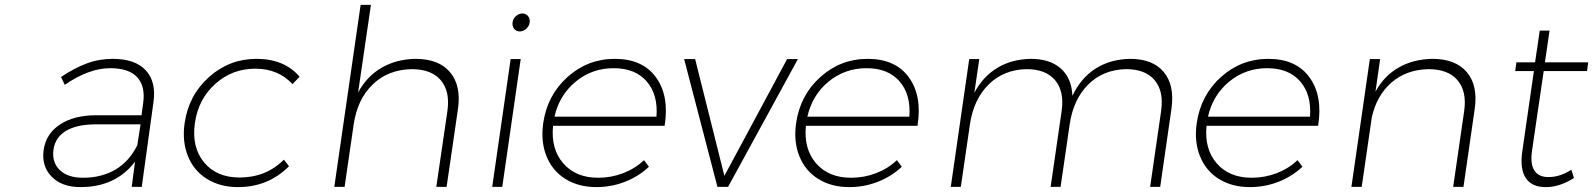

<svg xmlns="http://www.w3.org/2000/svg" viewBox="-20 -762 6497 783"><path d="M158.2 -151.9Q168 -217.3 225.1 -254.6Q282.2 -292 372.1 -292H557.1L564 -342.8Q573.2 -410.2 539.6 -447Q505.9 -483.9 429.2 -483.9Q342.8 -483.9 244.1 -416L229 -448.2Q284.2 -484.9 334 -503.4Q383.8 -522 439.9 -522Q531.2 -522 574.5 -475.1Q617.7 -428.2 606 -346.2L558.1 0H517.1L530.8 -103Q452.1 1 308.1 1Q231.4 1 189.9 -42.2Q148.4 -85.4 158.2 -151.9ZM198.2 -152.8Q190.9 -100.6 223.4 -68.8Q255.9 -37.1 318.8 -37.1Q393.6 -37.1 450.2 -70.1Q506.8 -103 540 -169.9L553.2 -254.9H371.1Q294.4 -254.9 250 -228.8Q205.6 -202.6 198.2 -152.8Z M732.9 -259.8Q749.5 -374 832.5 -448Q915.5 -522 1025.9 -522Q1139.6 -522 1201.7 -449.2L1172.9 -418.9Q1114.7 -481.9 1021 -481.9Q927.2 -481.9 858.2 -420.2Q789.1 -358.4 774.9 -261.2Q760.7 -162.6 811.8 -100.3Q862.8 -38.1 957 -38.1Q1064.9 -38.1 1137.7 -110.8L1158.7 -84Q1073.7 1 950.7 1Q877.9 1 824.5 -32Q771 -64.9 746.6 -124.8Q722.2 -184.6 732.9 -259.8Z M1343.3 0 1450.7 -742.2H1492.7L1440.4 -384.8Q1476.1 -450.7 1535.9 -485.6Q1595.7 -520.5 1674.3 -522Q1769.5 -522 1815.4 -467.5Q1861.3 -413.1 1847.7 -317.9L1801.3 0H1759.3L1804.7 -310.1Q1815.9 -390.1 1777.3 -435.1Q1738.8 -480 1658.7 -480Q1562.5 -478 1500 -417.7Q1437.5 -357.4 1422.4 -254.9L1385.3 0Z M1987.3 0 2062.5 -521H2103.5L2028.3 0ZM2070.3 -670.9Q2072.3 -686 2084.2 -696.5Q2096.2 -707 2110.4 -707Q2124.5 -707 2133.3 -696.5Q2142.1 -686 2140.1 -670.9Q2138.2 -655.3 2126 -644.5Q2113.8 -633.8 2099.1 -633.8Q2085 -633.8 2076.7 -644.5Q2068.4 -655.3 2070.3 -670.9Z M2195.3 -259.8Q2211.9 -374 2294.4 -448Q2377 -522 2487.3 -522Q2600.6 -522 2655.3 -446.5Q2710 -371.1 2690.4 -249H2235.4Q2226.1 -154.3 2277.1 -95.7Q2328.1 -37.1 2419.4 -37.1Q2472.7 -37.1 2521.2 -55.7Q2569.8 -74.2 2606.4 -108.9L2626.5 -82Q2584.5 -42.5 2529.1 -20.8Q2473.6 1 2412.1 1Q2339.4 1 2286.1 -32Q2232.9 -64.9 2208.7 -124.8Q2184.6 -184.6 2195.3 -259.8ZM2241.2 -286.1H2657.2Q2664.1 -376 2617.4 -429.9Q2570.8 -483.9 2482.4 -483.9Q2394.5 -483.9 2327.9 -429.2Q2261.2 -374.5 2241.2 -286.1Z M2770 -521H2814.9L2934.1 -44.9L3189.9 -521H3233.9L2949.2 0H2905.8Z M3226.6 -259.8Q3243.2 -374 3325.7 -448Q3408.2 -522 3518.6 -522Q3631.8 -522 3686.5 -446.5Q3741.2 -371.1 3721.7 -249H3266.6Q3257.3 -154.3 3308.3 -95.7Q3359.4 -37.1 3450.7 -37.1Q3503.9 -37.1 3552.5 -55.7Q3601.1 -74.2 3637.7 -108.9L3657.7 -82Q3615.7 -42.5 3560.3 -20.8Q3504.9 1 3443.4 1Q3370.6 1 3317.4 -32Q3264.2 -64.9 3240 -124.8Q3215.8 -184.6 3226.6 -259.8ZM3272.5 -286.1H3688.5Q3695.3 -376 3648.7 -429.9Q3602.1 -483.9 3513.7 -483.9Q3425.8 -483.9 3359.1 -429.2Q3292.5 -374.5 3272.5 -286.1Z M3857.4 0 3932.6 -521H3973.6L3953.6 -383.8Q3988.8 -450.2 4047.4 -485.4Q4106 -520.5 4183.6 -522Q4262.2 -522 4306.4 -482.4Q4350.6 -442.9 4353.5 -371.1Q4387.7 -443.8 4447.8 -482.2Q4507.8 -520.5 4588.4 -522Q4681.6 -522 4726.3 -467.8Q4771 -413.6 4757.3 -317.9L4711.4 0H4670.4L4715.3 -310.1Q4726.6 -390.1 4688.7 -435.1Q4650.9 -480 4572.3 -480Q4479 -478 4418.2 -417.7Q4357.4 -357.4 4342.3 -254.9L4305.2 0H4264.6L4309.6 -310.1Q4320.8 -390.1 4282.7 -435.1Q4244.6 -480 4166.5 -480Q4073.2 -478 4012 -417.7Q3950.7 -357.4 3935.5 -254.9L3898.4 0Z M4860.4 -259.8Q4877 -374 4959.5 -448Q5042 -522 5152.3 -522Q5265.6 -522 5320.3 -446.5Q5375 -371.1 5355.5 -249H4900.4Q4891.1 -154.3 4942.1 -95.7Q4993.2 -37.1 5084.5 -37.1Q5137.7 -37.1 5186.3 -55.7Q5234.9 -74.2 5271.5 -108.9L5291.5 -82Q5249.5 -42.5 5194.1 -20.8Q5138.7 1 5077.1 1Q5004.4 1 4951.2 -32Q4897.9 -64.9 4873.8 -124.8Q4849.6 -184.6 4860.4 -259.8ZM4906.2 -286.1H5322.3Q5329.1 -376 5282.5 -429.9Q5235.8 -483.9 5147.5 -483.9Q5059.6 -483.9 4992.9 -429.2Q4926.3 -374.5 4906.2 -286.1Z M5491.2 0 5566.4 -521H5608.4L5589.4 -388.2Q5624.5 -452.6 5683.8 -486.6Q5743.2 -520.5 5821.3 -522Q5916 -522 5961.9 -467.8Q6007.8 -413.6 5994.1 -317.9L5948.2 0H5906.2L5951.2 -310.1Q5962.4 -390.1 5923.8 -435.1Q5885.3 -480 5805.2 -480Q5715.3 -478 5654.5 -425.3Q5593.8 -372.6 5574.2 -282.2L5533.2 0Z M6159.2 -472.2 6164.1 -507.8H6240.2L6259.3 -637.2H6299.3L6280.3 -507.8H6457L6452.1 -472.2H6275.4L6228 -148.9Q6219.7 -93.8 6237.5 -66.4Q6255.4 -39.1 6296.4 -40Q6341.8 -40 6388.2 -69.8L6398.9 -36.1Q6340.3 1 6285.2 1Q6228.5 2 6203.1 -34.9Q6177.7 -71.8 6188 -144L6235.4 -472.2Z"/></svg>

Font: Trueno UltraLight
Style: Italic
Weight: 250
Designer: Julieta Ulanovsky
Foundry: Julieta Ulanovsky
Version: Version 3.001b | FøM Fix